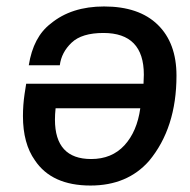

<svg xmlns="http://www.w3.org/2000/svg" viewBox="-20 -557 588 594"><path d="M260 17Q140 17 88 -61Q51 -113 51 -198Q51 -232 56 -266L61 -298H424L425 -326Q425 -455 300 -455Q233 -455 201.5 -425Q170 -395 165 -355H69Q83 -443 137 -484Q201 -537 302 -537Q410 -537 468 -480.5Q526 -424 526 -323Q526 -161 441 -59Q374 17 260 17ZM262 -65Q326 -65 365 -107.5Q404 -150 414 -222H152Q150 -203 150 -187Q150 -65 262 -65Z"/></svg>

Font: Tanohe Sans Medium
Style: Italic
Weight: 500
Designer: Village Type and Design LLC & Cristiano Sobral
Foundry: Cooper Hewitt Smithsonian Design Museum
Version: Version 1.00;September 29, 2021;FontCreator 13.0.0.2655 64-b